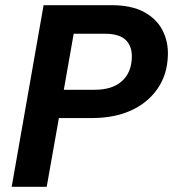

<svg xmlns="http://www.w3.org/2000/svg" viewBox="-20 -720 667 740"><path d="M25 0 148 -700H410Q487 -700 535.5 -673.5Q584 -647 606.5 -603Q629 -559 627 -506Q625 -433 587.5 -378.5Q550 -324 485.5 -294.5Q421 -265 334 -265H207L160 0ZM226 -374H345Q412 -374 449 -406.5Q486 -439 488 -497Q490 -540 465.5 -565Q441 -590 383 -590H264Z"/></svg>

Font: DM Sans 16pt
Style: Bold Italic
Weight: 700
Italic angle: -10°
Version: Version 4.004;gftools[0.9.30]